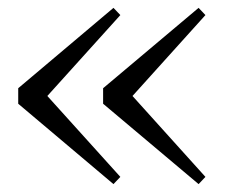

<svg xmlns="http://www.w3.org/2000/svg" viewBox="-20 -519 580 489"><path d="M269 -50.1 26.4 -254.8V-294.3L269 -499L286.5 -480.6L81.4 -253.3V-295.8L286.5 -68.5ZM485.8 -50.1 242.6 -254.8V-294.3L485.8 -499L503.2 -480.6L298.3 -253.3V-295.8L503.2 -68.5Z"/></svg>

Font: Noto Serif SC ExtraLight
Style: Regular
Weight: 200
Designer: Ryoko NISHIZUKA 西塚涼子 (kana & ideographs); Frank Grießhammer (Latin, Greek & Cyrillic); Wenlong ZHANG 张文龙 (bopomofo); San
Foundry: Adobe
Version: Version 2.002-H1;hotconv 1.1.0;makeotfexe 2.6.0